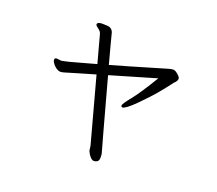

<svg xmlns="http://www.w3.org/2000/svg" viewBox="-126 -871 1252 1109"><g transform="rotate(20 500.0 -316.0)"><path d="M325 -697Q294 -697 294 -682Q294 -676 301 -671Q308 -666 317.5 -658Q327 -650 330.5 -640Q334 -630 377 -468Q311 -450 274 -439.5Q237 -429 219 -424.5Q201 -420 192.5 -418.5Q184 -417 175 -415H173L146 -418Q133 -418 133 -406Q133 -398 142 -385Q151 -372 165 -362.5Q179 -353 190.5 -353Q202 -353 217 -358Q232 -363 280.5 -377Q329 -391 393 -410L501 -12Q503 -3 503.5 6Q504 15 505.5 19Q507 23 513 34Q519 45 529 55Q539 65 549.5 65Q560 65 569.5 58.5Q579 52 579 34Q579 16 577.5 9.5Q576 3 568 -25Q560 -53 547.5 -98Q535 -143 520 -198.5Q505 -254 488.5 -313.5Q472 -373 457 -429L736 -511Q668 -398 629 -350Q590 -302 590 -292Q590 -282 598 -282Q617 -282 675 -340Q733 -398 770 -443Q807 -488 817.5 -503Q828 -518 832.5 -521.5Q837 -525 839.5 -529Q842 -533 844.5 -537.5Q847 -542 847 -550Q847 -558 830 -573Q813 -588 801 -588Q789 -588 772.5 -583Q756 -578 679.5 -555.5Q603 -533 549 -517Q495 -501 441 -486Q423 -554 410 -602Q397 -650 395 -660Q388 -694 355 -696Z"/></g></svg>

Font: LXGW WenKai TC
Style: Regular
Weight: 400
Designer: LXGW / Fontworks Inc.
Foundry: LXGW / Fontworks Inc.
Version: Version 1.330